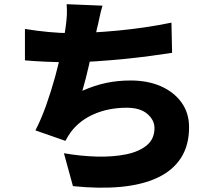

<svg xmlns="http://www.w3.org/2000/svg" viewBox="-20 -832 1040 916"><path d="M469 -805Q460 -775 454.5 -747.5Q449 -720 442 -693Q437 -669 431 -640.5Q425 -612 418 -581.5Q411 -551 404 -519.5Q397 -488 389 -457.5Q381 -427 373 -399Q432 -425 487 -436.5Q542 -448 603 -448Q685 -448 747.5 -420.5Q810 -393 846 -343Q882 -293 882 -225Q882 -138 843 -78Q804 -18 731 16Q658 50 556 59.5Q454 69 328 56L285 -101Q365 -87 442 -85Q519 -83 581 -95.5Q643 -108 680 -138.5Q717 -169 717 -221Q717 -259 683 -288.5Q649 -318 584 -318Q499 -318 429.5 -288Q360 -258 318 -202Q311 -192 305 -182.5Q299 -173 292 -160L149 -210Q177 -264 201 -332Q225 -400 244 -469.5Q263 -539 275.5 -600Q288 -661 293 -701Q298 -737 299 -761Q300 -785 298 -812ZM99 -694Q152 -685 210 -679.5Q268 -674 316 -674Q364 -674 421 -677Q478 -680 541.5 -686Q605 -692 670 -701.5Q735 -711 798 -724L801 -580Q756 -573 696.5 -565Q637 -557 570.5 -550.5Q504 -544 438.5 -539.5Q373 -535 317 -535Q256 -535 200.5 -537.5Q145 -540 99 -544Z"/></svg>

Font: Noto Sans SC Black
Style: Regular
Weight: 900
Designer: Ryoko NISHIZUKA  (kana, bopomofo & ideographs); Paul D. Hunt (Latin, Greek & Cyrillic); Sandoll Communications , Soo-you
Foundry: Adobe
Version: Version 2.004-H2;hotconv 1.0.118;makeotfexe 2.5.65603